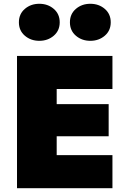

<svg xmlns="http://www.w3.org/2000/svg" viewBox="-20 -996 675 1016"><path d="M350 -878Q350 -922 381.5 -949Q413 -976 458 -976Q503 -976 534.5 -949Q566 -922 566 -878Q566 -834 534.5 -807Q503 -780 458 -780Q413 -780 381.5 -807Q350 -834 350 -878ZM80 -878Q80 -922 111.5 -949Q143 -976 188 -976Q233 -976 264.5 -949Q296 -922 296 -878Q296 -834 264.5 -807Q233 -780 188 -780Q143 -780 111.5 -807Q80 -834 80 -878ZM70 -700H575V-525H280V-445H555V-275H280V-175H575V0H70Z"/></svg>

Font: Jost* Black
Style: Regular
Weight: 900
Version: Version 3.7